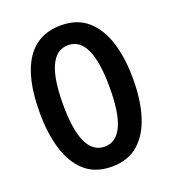

<svg xmlns="http://www.w3.org/2000/svg" viewBox="-134 -827 845 939"><g transform="rotate(-20 288.5 -357.5)"><path d="M532 -358Q532 -248 506 -165.5Q480 -83 426.5 -36.5Q373 10 289 10Q204 10 150.5 -37Q97 -84 71.5 -167Q46 -250 46 -359Q46 -540 107.5 -632.5Q169 -725 289 -725Q373 -725 426.5 -678.5Q480 -632 506 -549.5Q532 -467 532 -358ZM167 -358Q167 -94 289 -94Q349 -94 379.5 -159Q410 -224 410 -358Q410 -622 289 -622Q167 -622 167 -358Z"/></g></svg>

Font: Noto Sans ExtraCondensed SemiBold
Style: Regular
Weight: 600
Width: 2
Designer: Monotype Design Team
Foundry: Monotype Imaging Inc.
Version: Version 2.013; ttfautohint (v1.8.4.7-5d5b)